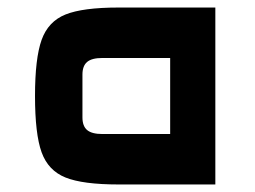

<svg xmlns="http://www.w3.org/2000/svg" viewBox="-20 -490 677 510"><path d="M552 0H295Q200 0 154 -18.5Q108 -37 90.5 -85.5Q73 -134 73 -235Q73 -335 90.5 -384Q108 -433 154 -451.5Q200 -470 295 -470H552ZM252 -336Q224 -336 211.5 -325.5Q199 -315 199 -292V-178Q199 -155 211.5 -144.5Q224 -134 252 -134H432V-336Z"/></svg>

Font: Changa SemiBold
Style: Regular
Weight: 600
Designer: Eduardo Rodriguez Tunni
Foundry: Eduardo Rodriguez Tunni
Version: Version 2.002; ttfautohint (v1.5) -l 8 -r 50 -G 150 -x 14 -H